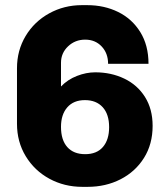

<svg xmlns="http://www.w3.org/2000/svg" viewBox="-20 -716 653 746"><path d="M557 -468H400Q400 -509 375 -535.5Q350 -562 311 -562Q272 -562 244.5 -536Q217 -510 217 -472V-380Q243 -407 279 -421Q315 -435 350 -435Q412 -435 463 -410.5Q514 -386 543.5 -339Q573 -292 573 -227Q573 -156 539.5 -102.5Q506 -49 448.5 -19.5Q391 10 320 10H300Q230 10 172 -21.5Q114 -53 80 -109Q46 -165 46 -235V-451Q46 -520 79.5 -576Q113 -632 171 -664Q229 -696 298 -696H319Q385 -696 439 -669.5Q493 -643 525 -591.5Q557 -540 557 -468ZM217 -223Q217 -172 241.5 -144.5Q266 -117 311 -117Q356 -117 380 -145Q404 -173 404 -222Q404 -272 379 -299.5Q354 -327 310 -327Q266 -327 241.5 -299Q217 -271 217 -223Z"/></svg>

Font: Chivo ExtraBold
Style: Regular
Weight: 800
Designer: Hector Gatti
Foundry: Omnibus-Type
Version: Version 1.007